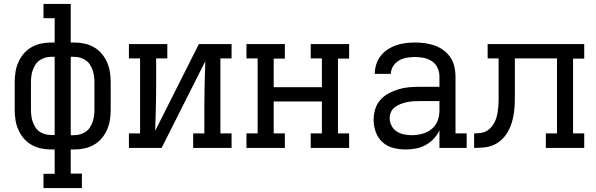

<svg xmlns="http://www.w3.org/2000/svg" viewBox="-20 -755 3040 980"><path d="M202 205V132H259V8H241Q215 8 189 2.5Q163 -3 140.5 -16Q118 -29 101 -49Q84 -69 73.5 -93Q63 -117 59 -143Q55 -169 55 -195V-335Q55 -361 59 -387Q63 -413 73.5 -437Q84 -461 101 -481Q118 -501 140.5 -514Q163 -527 189 -532.5Q215 -538 241 -538H259V-662H202V-735H341V-538H359Q385 -538 411 -532.5Q437 -527 459.5 -514Q482 -501 499 -481Q516 -461 526.5 -437Q537 -413 541 -387Q545 -361 545 -335V-195Q545 -169 541 -143Q537 -117 526.5 -93Q516 -69 499 -49Q482 -29 459.5 -16Q437 -3 411 2.5Q385 8 359 8H341V131H398V205ZM241 -66H259V-465H241Q225 -465 210 -460.5Q195 -456 182 -447Q169 -438 160.5 -424.5Q152 -411 147 -396.5Q142 -382 140 -366.5Q138 -351 138 -335V-195Q138 -179 140 -163.5Q142 -148 147 -133.5Q152 -119 160.5 -105.5Q169 -92 182 -83Q195 -74 210 -70Q225 -66 241 -66ZM341 -65H359Q375 -65 390 -69.5Q405 -74 418 -83Q431 -92 439.5 -105.5Q448 -119 453 -133.5Q458 -148 460 -163.5Q462 -179 462 -195V-335Q462 -351 460 -366.5Q458 -382 453 -396.5Q448 -411 439.5 -424.5Q431 -438 418 -447Q405 -456 390 -460.5Q375 -465 359 -465H341Z M638 0V-74H695V-457H638V-530H834V-457H777V-318Q777 -260 775.5 -202.5Q774 -145 772 -87L995 -530H1162V-457H1105V-74H1162V0H966V-74H1023V-212Q1023 -270 1024.5 -327.5Q1026 -385 1028 -443L805 0Z M1238 0V-74H1295V-457H1238V-530H1434V-456H1377V-310H1623V-457H1566V-530H1762V-456H1705V-74H1762V0H1566V-74H1623V-237H1377V-74H1434V0Z M2051 8Q2019 8 1987.5 0Q1956 -8 1932.5 -29Q1909 -50 1898 -81Q1887 -112 1887 -143Q1887 -171 1895 -197.5Q1903 -224 1921 -244.5Q1939 -265 1963 -278Q1987 -291 2013 -299Q2039 -307 2066 -309.5Q2093 -312 2121 -312H2223V-365Q2223 -388 2213 -409Q2203 -430 2184.5 -442.5Q2166 -455 2143.5 -459.5Q2121 -464 2099 -464Q2077 -464 2056 -460.5Q2035 -457 2017 -446.5Q1999 -436 1987 -417.5Q1975 -399 1975 -378Q1975 -378 1975 -378Q1975 -378 1975 -378H1893Q1893 -378 1893 -378.5Q1893 -379 1893 -379Q1893 -403 1900.5 -426.5Q1908 -450 1923 -469.5Q1938 -489 1958.5 -502.5Q1979 -516 2002 -524Q2025 -532 2049.5 -535Q2074 -538 2099 -538Q2124 -538 2149.5 -534.5Q2175 -531 2199 -522.5Q2223 -514 2244 -498.5Q2265 -483 2279 -462Q2293 -441 2299 -416Q2305 -391 2305 -365V-74H2362V0H2223V-90Q2212 -66 2193.5 -46.5Q2175 -27 2152 -14.5Q2129 -2 2103 3Q2077 8 2051 8ZM2082 -65Q2109 -65 2135 -72Q2161 -79 2182 -95.5Q2203 -112 2213 -137Q2223 -162 2223 -189V-239H2121Q2104 -239 2088 -238Q2072 -237 2056 -233.5Q2040 -230 2024.5 -224Q2009 -218 1996 -208.5Q1983 -199 1976 -184Q1969 -169 1969 -152Q1969 -132 1978.5 -113.5Q1988 -95 2005 -84Q2022 -73 2042 -69Q2062 -65 2082 -65Z M2400 0V-74Q2417 -74 2434.5 -76.5Q2452 -79 2467 -88.5Q2482 -98 2492.5 -112Q2503 -126 2509.5 -142.5Q2516 -159 2519 -176Q2522 -193 2523.5 -210.5Q2525 -228 2525 -245Q2525 -262 2525 -280V-281Q2525 -281 2525 -281.5Q2525 -282 2525 -282V-283Q2525 -283 2525 -283Q2525 -283 2525 -283V-457H2469V-530H2962V-456H2905V-74H2962V0H2766V-74H2823V-457H2608V-283Q2608 -258 2607.5 -232.5Q2607 -207 2603.5 -181.5Q2600 -156 2593 -131.5Q2586 -107 2573.5 -84.5Q2561 -62 2542.5 -44Q2524 -26 2500.5 -15.5Q2477 -5 2451.5 -2.5Q2426 0 2400 0Z"/></svg>

Font: Iosevka Slab Extended
Style: Regular
Weight: 400
Width: 7
Monospace: yes
Designer: Belleve Invis
Foundry: Belleve Invis
Version: Version 11.1.1; ttfautohint (v1.8.3)